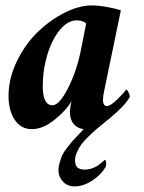

<svg xmlns="http://www.w3.org/2000/svg" viewBox="-20 -458 518 691"><path d="M255.9 -384.8Q223.6 -384.8 195.1 -349.9Q166.5 -314.9 150.1 -260.3Q133.8 -205.6 133.8 -148.4Q133.8 -79.1 168.9 -79.1Q193.4 -79.1 224.4 -139.9Q255.4 -200.7 270.5 -274.4L290 -373Q279.8 -384.8 255.9 -384.8ZM447.3 -109.4Q430.7 -78.6 376 -33.2Q371.6 -29.8 362.8 -22.5Q340.3 -4.4 328.9 5.4Q317.4 15.1 299.6 32.2Q281.7 49.3 272.9 61.5Q264.2 73.7 257.1 89.4Q250 105 250 119.1Q250 136.7 258.3 144.5Q266.6 152.3 285.2 152.3Q299.3 152.3 313 147.2Q326.7 142.1 334 136.7Q341.3 131.3 349.1 124.3Q356.9 117.2 357.4 117.2Q361.8 118.7 362.1 129.2Q362.3 139.6 360.4 142.6Q343.3 171.9 311.3 192.4Q279.3 212.9 249 212.9Q222.2 212.9 206.3 195.3Q190.4 177.7 190.4 156.2Q190.4 141.1 195.1 125.7Q199.7 110.4 204.3 100.1Q209 89.8 221.2 74Q233.4 58.1 238.8 52Q244.1 45.9 261 28.1Q277.8 10.3 281.2 6.8Q258.3 3.9 244.9 -12.2Q231.4 -28.3 231.4 -56.6Q231.4 -61.5 233.4 -75.2Q234.4 -81.1 237.3 -93.8Q218.3 -60.5 176.3 -26.9Q134.3 6.8 94.7 6.8Q55.2 6.8 33 -26.9Q10.7 -60.5 10.7 -112.3Q10.7 -175.3 40.3 -236.6Q69.8 -297.9 114.3 -341.3Q158.7 -384.8 211.4 -411.6Q264.2 -438.5 310.5 -438.5Q335 -438.5 366.5 -432.6Q397.9 -426.8 415 -420.9L354.5 -128.9Q350.6 -113.3 350.6 -96.7Q350.6 -88.9 354 -82.5Q357.4 -76.2 364.3 -76.2Q377.9 -76.2 403.6 -101.6Q429.2 -127 433.6 -135.7Q438 -135.7 442.6 -125.5Q447.3 -115.2 447.3 -109.4Z"/></svg>

Font: Crimson
Style: BoldItalic
Weight: 700
Italic angle: -11°
Version: Version 0.8